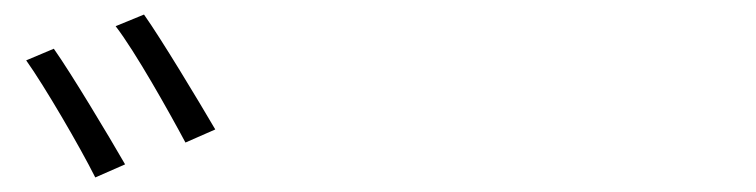

<svg xmlns="http://www.w3.org/2000/svg" viewBox="-20 -853 1040 264"><path d="M54 -786 16 -770C41 -735 90 -651 111 -609L152 -627C129 -667 78 -752 54 -786ZM178 -833 139 -817C166 -782 212 -700 235 -657L276 -675C252 -716 202 -799 178 -833Z"/></svg>

Font: Source Han Sans SC Light
Style: Regular
Weight: 300
Designer: Ryoko NISHIZUKA (kana & ideographs); Paul D. Hunt (Latin, Greek & Cyrillic); Wenlong ZHANG (bopomofo); Sandoll Communica
Foundry: Adobe Systems Incorporated
Version: Version 1.004;PS 1.004;hotconv 1.0.82;makeotf.lib2.5.63406